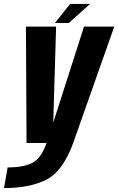

<svg xmlns="http://www.w3.org/2000/svg" viewBox="-72 -733 605 984"><path d="M64 0H303L513.5 -596.5H358.5L202 -108H201L215.5 -596.5H61ZM-51.5 231Q77.5 231 163.5 189Q249.5 147 303 0L166.5 -0.5Q139.5 78 94.5 101.5Q49.5 125 -33 125ZM209.5 -615H280.5L389.5 -713H287.5Z"/></svg>

Font: Anybody Condensed
Style: Bold Italic
Weight: 700
Width: 3
Italic angle: -10°
Version: Version 1.113;gftools[0.9.25]